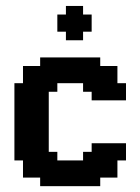

<svg xmlns="http://www.w3.org/2000/svg" viewBox="-20 -638 481 658"><path d="M147.1 -441.2H176.5V-411.8H147.1ZM176.5 -441.2H205.9V-411.8H176.5ZM117.6 -441.2H147.1V-411.8H117.6ZM205.9 -441.2H235.3V-411.8H205.9ZM235.3 -441.2H264.7V-411.8H235.3ZM264.7 -441.2H294.1V-411.8H264.7ZM294.1 -441.2H323.5V-411.8H294.1ZM323.5 -411.8H352.9V-382.4H323.5ZM294.1 -411.8H323.5V-382.4H294.1ZM294.1 -382.4H323.5V-352.9H294.1ZM352.9 -411.8H382.4V-382.4H352.9ZM352.9 -382.4H382.4V-352.9H352.9ZM323.5 -382.4H352.9V-352.9H323.5ZM294.1 -352.9H323.5V-323.5H294.1ZM264.7 -352.9H294.1V-323.5H264.7ZM323.5 -352.9H352.9V-323.5H323.5ZM352.9 -352.9H382.4V-323.5H352.9ZM382.4 -352.9H411.8V-323.5H382.4ZM382.4 -323.5H411.8V-294.1H382.4ZM382.4 -147.1H411.8V-117.6H382.4ZM382.4 -117.6H411.8V-88.2H382.4ZM352.9 -117.6H382.4V-88.2H352.9ZM352.9 -88.2H382.4V-58.8H352.9ZM352.9 -58.8H382.4V-29.4H352.9ZM323.5 -58.8H352.9V-29.4H323.5ZM294.1 -58.8H323.5V-29.4H294.1ZM264.7 -88.2H294.1V-58.8H264.7ZM264.7 -117.6H294.1V-88.2H264.7ZM294.1 -117.6H323.5V-88.2H294.1ZM294.1 -88.2H323.5V-58.8H294.1ZM323.5 -88.2H352.9V-58.8H323.5ZM323.5 -117.6H352.9V-88.2H323.5ZM323.5 -147.1H352.9V-117.6H323.5ZM294.1 -147.1H323.5V-117.6H294.1ZM294.1 -323.5H323.5V-294.1H294.1ZM323.5 -323.5H352.9V-294.1H323.5ZM352.9 -147.1H382.4V-117.6H352.9ZM352.9 -323.5H382.4V-294.1H352.9ZM264.7 -58.8H294.1V-29.4H264.7ZM264.7 -29.4H294.1V0H264.7ZM294.1 -29.4H323.5V0H294.1ZM235.3 -29.4H264.7V0H235.3ZM205.9 -29.4H235.3V0H205.9ZM176.5 -29.4H205.9V0H176.5ZM147.1 -29.4H176.5V0H147.1ZM117.6 -29.4H147.1V0H117.6ZM117.6 -58.8H147.1V-29.4H117.6ZM88.2 -58.8H117.6V-29.4H88.2ZM58.8 -58.8H88.2V-29.4H58.8ZM58.8 -88.2H88.2V-58.8H58.8ZM29.4 -117.6H58.8V-88.2H29.4ZM58.8 -117.6H88.2V-88.2H58.8ZM29.4 -147.1H58.8V-117.6H29.4ZM29.4 -176.5H58.8V-147.1H29.4ZM29.4 -205.9H58.8V-176.5H29.4ZM29.4 -235.3H58.8V-205.9H29.4ZM29.4 -264.7H58.8V-235.3H29.4ZM29.4 -294.1H58.8V-264.7H29.4ZM58.8 -294.1H88.2V-264.7H58.8ZM58.8 -323.5H88.2V-294.1H58.8ZM29.4 -323.5H58.8V-294.1H29.4ZM29.4 -352.9H58.8V-323.5H29.4ZM58.8 -352.9H88.2V-323.5H58.8ZM58.8 -382.4H88.2V-352.9H58.8ZM58.8 -411.8H88.2V-382.4H58.8ZM88.2 -411.8H117.6V-382.4H88.2ZM117.6 -411.8H147.1V-382.4H117.6ZM147.1 -411.8H176.5V-382.4H147.1ZM147.1 -382.4H176.5V-352.9H147.1ZM147.1 -352.9H176.5V-323.5H147.1ZM117.6 -352.9H147.1V-323.5H117.6ZM88.2 -352.9H117.6V-323.5H88.2ZM117.6 -323.5H147.1V-294.1H117.6ZM117.6 -294.1H147.1V-264.7H117.6ZM117.6 -264.7H147.1V-235.3H117.6ZM117.6 -235.3H147.1V-205.9H117.6ZM117.6 -205.9H147.1V-176.5H117.6ZM117.6 -176.5H147.1V-147.1H117.6ZM117.6 -147.1H147.1V-117.6H117.6ZM117.6 -117.6H147.1V-88.2H117.6ZM147.1 -117.6H176.5V-88.2H147.1ZM147.1 -88.2H176.5V-58.8H147.1ZM176.5 -88.2H205.9V-58.8H176.5ZM205.9 -88.2H235.3V-58.8H205.9ZM235.3 -88.2H264.7V-58.8H235.3ZM235.3 -58.8H264.7V-29.4H235.3ZM205.9 -58.8H235.3V-29.4H205.9ZM176.5 -58.8H205.9V-29.4H176.5ZM147.1 -58.8H176.5V-29.4H147.1ZM117.6 -88.2H147.1V-58.8H117.6ZM88.2 -88.2H117.6V-58.8H88.2ZM88.2 -117.6H117.6V-88.2H88.2ZM88.2 -147.1H117.6V-117.6H88.2ZM88.2 -176.5H117.6V-147.1H88.2ZM58.8 -176.5H88.2V-147.1H58.8ZM58.8 -147.1H88.2V-117.6H58.8ZM58.8 -205.9H88.2V-176.5H58.8ZM58.8 -235.3H88.2V-205.9H58.8ZM58.8 -264.7H88.2V-235.3H58.8ZM88.2 -264.7H117.6V-235.3H88.2ZM88.2 -235.3H117.6V-205.9H88.2ZM88.2 -205.9H117.6V-176.5H88.2ZM88.2 -294.1H117.6V-264.7H88.2ZM88.2 -323.5H117.6V-294.1H88.2ZM88.2 -382.4H117.6V-352.9H88.2ZM117.6 -382.4H147.1V-352.9H117.6ZM176.5 -411.8H205.9V-382.4H176.5ZM205.9 -411.8H235.3V-382.4H205.9ZM235.3 -411.8H264.7V-382.4H235.3ZM264.7 -411.8H294.1V-382.4H264.7ZM264.7 -382.4H294.1V-352.9H264.7ZM235.3 -382.4H264.7V-352.9H235.3ZM205.9 -382.4H235.3V-352.9H205.9ZM176.5 -382.4H205.9V-352.9H176.5ZM264.7 -588.2H294.1V-558.8H264.7ZM235.3 -558.8H264.7V-529.4H235.3ZM235.3 -617.6H264.7V-588.2H235.3ZM205.9 -588.2H235.3V-558.8H205.9ZM235.3 -588.2H264.7V-558.8H235.3ZM205.9 -617.6H235.3V-588.2H205.9ZM205.9 -558.8H235.3V-529.4H205.9ZM264.7 -558.8H294.1V-529.4H264.7ZM176.5 -588.2H205.9V-558.8H176.5ZM176.5 -558.8H205.9V-529.4H176.5ZM205.9 -529.4H235.3V-500H205.9ZM235.3 -529.4H264.7V-500H235.3Z"/></svg>

Font: Jersey 20
Style: Regular
Weight: 400
Designer: Sarah Cadigan-Fried
Version: Version 1.000; ttfautohint (v1.8.4.7-5d5b)